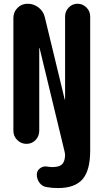

<svg xmlns="http://www.w3.org/2000/svg" viewBox="-20 -750 540 1001"><path d="M450.2 -664.1V35.2Q450.2 138.7 410.2 184.6Q370.1 230.5 282.2 230.5Q250 230.5 224.6 225.6Q201.2 222.7 186.5 203.6Q171.9 184.6 171.9 160.2Q171.9 140.6 188 127.9Q204.1 115.2 224.6 118.2Q241.2 121.1 252 121.1Q287.1 121.1 302.2 107.9Q317.4 94.7 319.3 61.5Q319.3 50.8 316.4 39.1L186.5 -499Q186.5 -500 185.5 -500Q184.6 -500 184.6 -499V-68.4Q184.6 -40 165.5 -20Q146.5 0 118.2 0Q89.8 0 69.8 -20Q49.8 -40 49.8 -68.4V-656.2Q49.8 -687.5 71.3 -709Q92.8 -730.5 124 -730.5Q156.2 -730.5 181.6 -710.4Q207 -690.4 213.9 -659.2L317.4 -231.4Q317.4 -230.5 318.4 -230.5Q319.3 -230.5 319.3 -231.4V-664.1Q319.3 -691.4 338.4 -710.9Q357.4 -730.5 384.3 -730.5Q411.1 -730.5 430.7 -710.9Q450.2 -691.4 450.2 -664.1Z"/></svg>

Font: Rounded-X Mgen+ 1mn bold
Style: Bold
Weight: 700
Designer: [Source Han Sans]
Ryoko NISHIZUKA  (kana & ideographs); Paul D. Hunt (Latin, Greek & Cyrillic); Wenlong ZHANG  (bopomofo
Version: Version 1.059.20150602